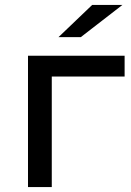

<svg xmlns="http://www.w3.org/2000/svg" viewBox="-20 -755 528 775"><path d="M474 -735 306 -605H216L352 -735ZM483 -530V-446H189V0H93V-530Z"/></svg>

Font: Montserrat
Style: Regular
Weight: 500
Designer: Julieta Ulanovsky
Foundry: Julieta Ulanovsky
Version: Version 7.200;PS 007.200;hotconv 1.0.88;makeotf.lib2.5.64775